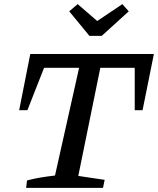

<svg xmlns="http://www.w3.org/2000/svg" viewBox="-20 -912 767 932"><path d="M727 -650 672 -377H634V-583H467L360 -58L488 -39L480 0H107L111 -36Q144 -45 178 -50.5Q212 -56 247 -60L364 -583H194L113 -377H73L127 -650ZM414 -738 316 -857 357 -892 452 -810 574 -892 605 -857 474 -738Z"/></svg>

Font: Piazzolla SC Medium
Style: Italic
Weight: 500
Italic angle: -11.3°
Designer: Juan Pablo del Peral
Foundry: Huerta Tipografica
Version: Version 1.330